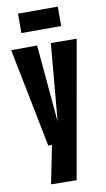

<svg xmlns="http://www.w3.org/2000/svg" viewBox="-102 -780 576 1040"><g transform="rotate(-10 185.5 -260.0)"><path d="M91.6 209.4 133.8 0H113.2L5.2 -543.4L147.8 -544.6L185.8 -119.6L223.4 -544.6L365.2 -543.4L232 211.2ZM75.8 -625.5V-732.3H294.6V-625.5Z"/></g></svg>

Font: Georama ExtraCondensed Thin
Style: Regular
Weight: 100
Width: 2
Designer: Jean-Baptiste Levee
Foundry: Production Type
Version: Version 1.001